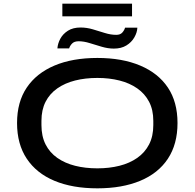

<svg xmlns="http://www.w3.org/2000/svg" viewBox="-20 -1015 1061 1047"><path d="M511 12Q375 12 277 -29Q179 -70 126 -149.5Q73 -229 73 -344Q73 -459 126 -537.5Q179 -616 277 -657.5Q375 -699 511 -699Q646 -699 744.5 -657.5Q843 -616 895.5 -537.5Q948 -459 948 -344Q948 -229 895.5 -149.5Q843 -70 744.5 -29Q646 12 511 12ZM511 -97Q576 -97 631.5 -111Q687 -125 728.5 -154Q770 -183 793 -227.5Q816 -272 816 -333V-356Q816 -416 793 -460Q770 -504 728.5 -533Q687 -562 631.5 -576Q576 -590 511 -590Q445 -590 389.5 -576Q334 -562 292.5 -533Q251 -504 228.5 -460Q206 -416 206 -356V-333Q206 -272 228.5 -227.5Q251 -183 292.5 -154Q334 -125 389.5 -111Q445 -97 511 -97ZM293 -751Q295 -778 309 -804Q323 -830 350.5 -847.5Q378 -865 419 -865Q453 -865 486.5 -855Q520 -845 552 -835Q584 -825 614 -825Q636 -825 647 -837.5Q658 -850 662 -864H729Q728 -838 712.5 -811Q697 -784 669 -767Q641 -750 601 -750Q569 -750 535 -760Q501 -770 469 -780Q437 -790 409 -790Q385 -790 373 -777.5Q361 -765 357 -751ZM320 -926V-995H700V-926Z"/></svg>

Font: Archivo Expanded Medium
Style: Regular
Weight: 500
Width: 7
Designer: Hector Gatti
Foundry: Omnibus-Type
Version: Version 2.001